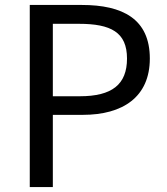

<svg xmlns="http://www.w3.org/2000/svg" viewBox="-20 -754 672 774"><path d="M100 0H193V-291H314C475 -291 584 -363 584 -518C584 -678 474 -734 310 -734H100ZM193 -366V-658H298C427 -658 492 -624 492 -518C492 -413 431 -366 302 -366Z"/></svg>

Font: DAIFUKU Sans JP
Style: Regular
Weight: 400
Designer: Original font ‘Source Han Sans JP’ : Ryoko NISHIZUKA  (kana, bopomofo & ideographs); Paul D. Hunt (Latin, Greek & Cyrill
Foundry: Daifuku
Version: Version 1.001